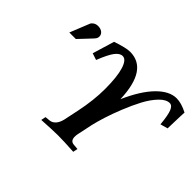

<svg xmlns="http://www.w3.org/2000/svg" viewBox="-144 -1004 1273 1273"><g transform="rotate(45 492.5 -367.0)"><path d="M430.2 -680.2Q403.8 -680.2 379.4 -648.2Q355 -616.2 323.7 -536.6L276.4 -552.2Q298.3 -623 322.8 -706.1Q407.7 -734.9 444.8 -734.9Q612.3 -734.9 621.6 -466.8Q679.2 -597.7 746.6 -666.3Q814 -734.9 880.9 -734.9Q927.2 -734.9 984.9 -704.6Q983.9 -691.9 983.2 -670.4Q982.4 -648.9 981.4 -612.8Q980.5 -576.7 979.5 -551.3L927.2 -536.6Q919.9 -616.2 906.7 -648.2Q893.6 -680.2 871.1 -680.2Q837.4 -680.2 800.8 -641.8Q764.2 -603.5 734.6 -547.6Q705.1 -491.7 678 -424.3Q650.9 -356.9 634 -303Q617.2 -249 608.4 -210.9Q604.5 -190.4 595.7 -149.7Q586.9 -108.9 585.9 -105Q583 -91.3 583 -77.6Q583 -38.1 615.2 -35.2H614.7Q617.7 -35.2 633.8 -33.7Q649.9 -32.2 653.8 -31.7L647 1Q552.2 -4.9 500.5 -4.9Q452.1 -4.9 347.7 1.5L354.5 -31.7L390.6 -35.2Q413.1 -38.1 429.7 -56.9Q446.3 -75.7 454.1 -108.9Q457.5 -125.5 465.1 -161.1Q472.7 -196.8 476.1 -213.4Q502 -336.9 502 -442.4Q502 -557.1 482.7 -618.7Q463.4 -680.2 430.2 -680.2ZM130.4 -540H69.3L124.5 -677.2Q128.9 -688 142.3 -696.8Q155.8 -705.6 174.8 -705.6Q198.7 -705.6 214.1 -693.4Q229.5 -681.2 229.5 -661.6Q229.5 -645 215.8 -631.3H216.3Q202.6 -616.7 173.6 -585.7Q144.5 -554.7 130.4 -540Z"/></g></svg>

Font: Flanker
Style: Bold Italic
Weight: 700
Italic angle: -12°
Designer: Flanker
Version: Version 2.000